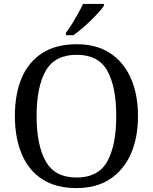

<svg xmlns="http://www.w3.org/2000/svg" viewBox="-20 -951 782 981"><path d="M371 10Q265 10 195 -36Q125 -82 90.5 -165Q56 -248 56 -359Q56 -470 90.5 -552Q125 -634 195.5 -679.5Q266 -725 372 -725Q473 -725 542.5 -679.5Q612 -634 648.5 -551.5Q685 -469 685 -358Q685 -247 648.5 -164.5Q612 -82 542 -36Q472 10 371 10ZM371 -44Q483 -44 528.5 -127Q574 -210 574 -358Q574 -507 528.5 -589Q483 -671 372 -671Q260 -671 213.5 -589Q167 -507 167 -358Q167 -210 213.5 -127Q260 -44 371 -44ZM317 -784Q332 -803 348 -829Q364 -855 379 -882Q394 -909 404 -931H511V-921Q502 -908 484 -888Q466 -868 443.5 -846Q421 -824 398 -804.5Q375 -785 355 -771H317Z"/></svg>

Font: Noto Serif Toto
Style: Regular
Weight: 400
Designer: Monotype Design Team
Foundry: Monotype Imaging Inc.
Version: Version 2.001